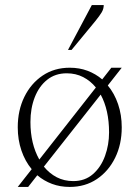

<svg xmlns="http://www.w3.org/2000/svg" viewBox="-20 -727 550 757"><path d="M50 10 105 -60Q79 -91 64.5 -133.5Q50 -176 50 -225Q50 -292 76 -345Q102 -398 148 -429Q194 -460 255 -460Q293 -460 325 -448Q357 -436 383 -414L419 -460H460L405 -390Q431 -359 445.5 -316.5Q460 -274 460 -225Q460 -158 434 -105Q408 -52 362 -21Q316 10 255 10Q217 10 185 -2Q153 -14 127 -36L91 10ZM100 -246Q100 -160 135 -98L358 -382Q337 -408 308 -423Q279 -438 243 -438Q198 -438 166 -412.5Q134 -387 117 -343.5Q100 -300 100 -246ZM269 -13Q315 -13 346.5 -40.5Q378 -68 394 -112Q410 -156 410 -205Q410 -293 377 -354L153 -70Q175 -43 204 -28Q233 -13 269 -13ZM248 -530 342 -707H389Q389 -692 381 -678.5Q373 -665 356 -644L262 -530Z"/></svg>

Font: Spectral ExtraLight
Style: Regular
Weight: 275
Designer: Jean-Baptiste Levee
Foundry: Production Type
Version: Version 2.001